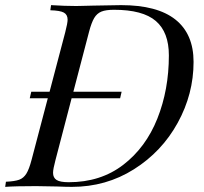

<svg xmlns="http://www.w3.org/2000/svg" viewBox="-50 -728 795 748"><path d="M704.1 -486.8Q704.1 -361.8 642.3 -249.5Q580.6 -137.2 471.9 -68.6Q363.3 0 230 0Q207 0 171.9 -1.5Q88.4 -2.9 89.8 -2.9Q9.3 -2.9 -29.8 0L-26.9 -20Q7.3 -21.5 24.7 -27.8Q42 -34.2 52.7 -51.5Q63.5 -68.8 73.2 -106L136.2 -345.2H65.9L71.8 -370.6H143.1L204.1 -602.1Q213.4 -638.2 213.4 -651.4Q213.4 -670.9 198.7 -679Q184.1 -687 146 -688L148.9 -708Q202.6 -704.6 246.6 -704.6L271 -705.1L312 -706.1Q390.1 -708 421.9 -708Q562.5 -708 633.3 -651.9Q704.1 -595.7 704.1 -486.8ZM607.9 -512.2Q607.9 -602.5 557.1 -646.2Q506.3 -689.9 394 -689.9Q362.8 -689.9 345.2 -682.9Q327.6 -675.8 316.9 -657.7Q306.2 -639.6 296.9 -604L235.8 -370.6H423.8L418 -345.2H229L166 -104Q156.7 -69.3 156.7 -54.7Q156.7 -35.6 170.4 -26.9Q184.1 -18.1 217.8 -18.1Q341.8 -18.1 429.9 -85.7Q518.1 -153.3 563 -265.9Q607.9 -378.4 607.9 -512.2Z"/></svg>

Font: TypoPRO Playfair Display SC
Style: Italic
Weight: 400
Italic angle: -14°
Designer: Claus Eggers Sørensen
Foundry: Claus Eggers Sørensen
Version: Version 1.004;PS 001.004;hotconv 1.0.70;makeotf.lib2.5.58329